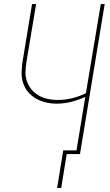

<svg xmlns="http://www.w3.org/2000/svg" viewBox="-20 -755 540 941"><path d="M260 166 290 -18H355L398 -280Q365 -265 329.5 -256Q294 -247 258 -247Q231 -247 205 -253Q179 -259 156.5 -272Q134 -285 117.5 -304.5Q101 -324 93 -349.5Q85 -375 86 -402Q87 -429 91 -456L137 -735H157L110 -454Q106 -429 105 -404Q104 -379 112 -356.5Q120 -334 135 -316Q150 -298 170.5 -286.5Q191 -275 215 -270Q239 -265 263 -265Q298 -265 333 -273.5Q368 -282 401 -298L474 -735H493L372 0H307L280 166Z"/></svg>

Font: Iosevka Curly Thin Oblique
Style: Regular
Weight: 100
Italic angle: -9°
Monospace: yes
Designer: Belleve Invis
Foundry: Belleve Invis
Version: Version 11.1.0; ttfautohint (v1.8.3)